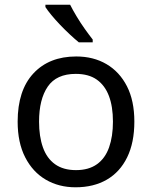

<svg xmlns="http://www.w3.org/2000/svg" viewBox="-20 -786 645 816"><path d="M551 -269Q551 -180 520.5 -117.5Q490 -55 434 -22.5Q378 10 301 10Q230 10 174.5 -22.5Q119 -55 87 -117.5Q55 -180 55 -269Q55 -402 122 -474Q189 -546 304 -546Q377 -546 432.5 -513.5Q488 -481 519.5 -419.5Q551 -358 551 -269ZM146 -269Q146 -206 162.5 -159.5Q179 -113 214 -88Q249 -63 303 -63Q357 -63 392 -88Q427 -113 443.5 -159.5Q460 -206 460 -269Q460 -333 443 -378Q426 -423 391.5 -447.5Q357 -472 302 -472Q220 -472 183 -418Q146 -364 146 -269ZM278 -766Q289 -744 305.5 -716.5Q322 -689 340.5 -663Q359 -637 374 -618V-606H315Q298 -620 277 -639.5Q256 -659 235.5 -680.5Q215 -702 198.5 -722Q182 -742 173 -756V-766Z"/></svg>

Font: Noto Sans Cherokee
Style: Regular
Weight: 400
Designer: Monotype Design Team
Foundry: Monotype Imaging Inc.
Version: Version 2.001